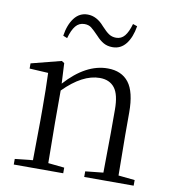

<svg xmlns="http://www.w3.org/2000/svg" viewBox="-84 -835 824 910"><g transform="rotate(10 327.5 -380.5)"><path d="M265 -761Q309 -761 345 -719Q366 -696 381 -686Q396 -676 416 -676Q441 -676 457 -695.5Q473 -715 484 -754L505 -747Q496 -692 471 -660.5Q446 -629 407 -629Q382 -629 363.5 -639.5Q345 -650 328 -669Q304 -694 291 -704Q278 -714 258 -714Q232 -714 215.5 -694Q199 -674 188 -634L168 -642Q176 -696 201 -728.5Q226 -761 265 -761ZM382 -27 468 -36 470 -227V-339Q470 -412 445.5 -443.5Q421 -475 374 -475Q291 -475 201 -384V-227L203 -35L281 -27V0H43V-27L129 -36L131 -227V-285Q131 -381 128 -456L38 -461V-486L182 -523L195 -515L200 -417Q298 -526 403 -526Q470 -526 504.5 -481.5Q539 -437 539 -338V-227L541 -35L620 -27V0H382Z"/></g></svg>

Font: GL-CurulMinamoto Light
Style: Regular
Weight: 300
Designer: Eunice (kana); Ryoko NISHIZUKA 西塚涼子 (ideographs); Frank Grießhammer (Latin, Greek & Cyrillic); Wenlong ZHANG
Foundry: Gutenberg Labo; Adobe
Version: Version 1.002